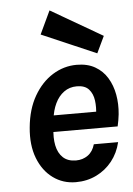

<svg xmlns="http://www.w3.org/2000/svg" viewBox="-54 -788 585 843"><g transform="rotate(-5 238.5 -366.5)"><path d="M246.5 14Q189.8 14 146 -18Q102.2 -49.9 79.8 -107.7Q57.5 -165.5 65 -243Q72.5 -323.1 105.6 -380.4Q138.7 -437.7 188 -468.4Q237.4 -499.1 294.1 -499.1Q341.7 -499.1 375 -479.9Q408.4 -460.8 428.4 -427.9Q448.5 -395 456 -353.5Q463.6 -311.9 459.1 -266.8Q457.7 -253.6 455.4 -240.6Q453.2 -227.7 450.1 -214H144.4L168.9 -232.6Q162.9 -189.2 169.9 -154.8Q177 -120.4 198.2 -100.7Q219.4 -81 255.5 -81Q285.1 -81 307.6 -97.1Q330.1 -113.2 339 -145H446.1Q435 -97.9 406.7 -62.1Q378.3 -26.3 337.2 -6.2Q296 14 246.5 14ZM172.5 -270.5 152.5 -286.6H384.6L360.1 -271.9Q365 -305.3 360.9 -335.8Q356.9 -366.2 339.5 -385.6Q322.1 -405 286.5 -405Q254.1 -405 229.9 -387.3Q205.7 -369.7 191.2 -339.2Q176.6 -308.7 172.5 -270.5ZM389 -541.4 148.3 -645.3 196.4 -747.4 424.2 -615.3Z"/></g></svg>

Font: Karla
Style: Italic
Weight: 400
Italic angle: -8°
Designer: Jonathan Pinhorn
Version: Version 2.004;gftools[0.9.33]